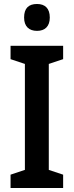

<svg xmlns="http://www.w3.org/2000/svg" viewBox="-20 -944 370 964"><path d="M166 -924C124 -924 101 -903 101 -856C101 -811 126 -789 166 -789C205 -789 230 -811 230 -856C230 -902 206 -924 166 -924ZM297 0V-67L225 -91V-623L297 -647V-714H33V-647L105 -623V-91L33 -67V0Z"/></svg>

Font: Noto Sans Ethiopic Cond SemBd
Style: Regular
Weight: 600
Width: 3
Designer: Monotype Design Team
Foundry: Monotype Imaging Inc.
Version: Version 2.102